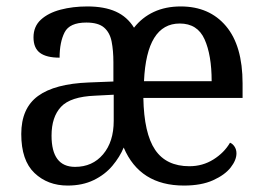

<svg xmlns="http://www.w3.org/2000/svg" viewBox="-20 -566 819 596"><path d="M190 10Q128 10 87 -29Q46 -68 46 -150Q46 -230 98 -268Q150 -306 256 -310L332 -313V-373Q332 -409 326.5 -437Q321 -465 303 -480.5Q285 -496 248 -496Q196 -496 180.5 -465.5Q165 -435 165 -387Q124 -387 104 -402Q84 -417 84 -450Q84 -484 107 -505Q130 -526 168 -536Q206 -546 251 -546Q304 -546 339.5 -530Q375 -514 396 -480Q421 -512 457.5 -529Q494 -546 541 -546Q630 -546 681.5 -485Q733 -424 733 -307V-262H425Q427 -152 461.5 -101Q496 -50 568 -50Q609 -50 642.5 -71Q676 -92 694 -123Q702 -120 708 -111Q714 -102 714 -90Q714 -69 696 -46Q678 -23 641.5 -6.5Q605 10 551 10Q414 10 364 -108Q352 -79 329 -51.5Q306 -24 271 -7Q236 10 190 10ZM637 -314Q637 -395 615 -444Q593 -493 538 -493Q435 -493 427 -314ZM213 -48Q267 -48 300 -87Q333 -126 333 -191V-272L275 -269Q199 -266 169.5 -234.5Q140 -203 140 -145Q140 -48 213 -48Z"/></svg>

Font: Noto Serif Myanmar SemiCondensed
Style: Regular
Weight: 400
Width: 4
Designer: Ben Mitchell and the Monotype Design Team
Foundry: Monotype Imaging Inc.
Version: Version 2.106; ttfautohint (v1.8.4.7-5d5b)